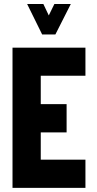

<svg xmlns="http://www.w3.org/2000/svg" viewBox="-20 -916 474 936"><path d="M112.3 -896.5H191.4L217.8 -840.8L245.1 -896.5H325.2L250 -748H185.5ZM41 0V-683.6H396.5V-546.9H178.7V-408.2H304.7V-270.5H178.7V-137.7H396.5V0Z"/></svg>

Font: Post No Bills Colombo
Style: ExtraBold
Weight: 900
Designer: Kosala Senevirathne, Siva Puranthara, Lasantha Premarathna, Tharique Azeez
Foundry: Mooniak
Version: Version 1.220 ; ttfautohint (v1.5)